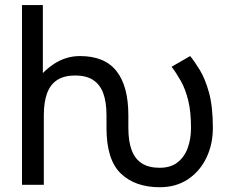

<svg xmlns="http://www.w3.org/2000/svg" viewBox="-20 -743 925 772"><path d="M835.9 -228.5Q835.9 -314 820.6 -369.9Q805.2 -425.8 783.9 -460.7Q762.7 -495.6 744.6 -517.6L669.9 -474.6Q689.9 -448.2 707.8 -416.3Q725.6 -384.3 736.8 -339.4Q748 -294.4 748 -228.5Q748 -185.1 734.9 -148.4Q721.7 -111.8 693.8 -90.1Q666 -68.4 622.1 -68.4Q578.1 -68.4 550.3 -86.2Q522.5 -104 509.3 -139.6Q496.1 -175.3 496.1 -228.5V-279.3Q496.1 -396.5 448.5 -457Q400.9 -517.6 301.8 -517.6Q271.5 -517.6 245.1 -509Q218.8 -500.5 196 -485.4Q173.3 -470.2 152.3 -449.2V-722.7H68.4V0H156.2V-279.3Q156.2 -333 169.4 -368.4Q182.6 -403.8 210.4 -421.6Q238.3 -439.5 282.2 -439.5Q326.2 -439.5 354 -421.6Q381.8 -403.8 395 -368.4Q408.2 -333 408.2 -279.3V-228.5Q408.2 -100.6 465.8 -45.4Q523.4 9.8 622.1 9.8Q688 9.8 735.8 -22.2Q783.7 -54.2 809.8 -108.4Q835.9 -162.6 835.9 -228.5Z"/></svg>

Font: Giphurs
Style: Regular
Weight: 400
Version: Version 2.010